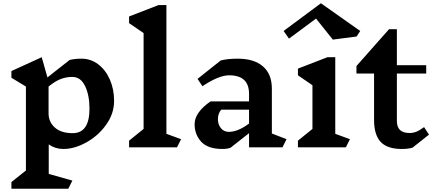

<svg xmlns="http://www.w3.org/2000/svg" viewBox="-20 -904 2666 1178"><path d="M279 -18V163L424 204L399 254H50V213L139 142V-373L50 -427V-468L236 -553L271 -429L407 -536Q439 -544 480 -544Q537 -544 582.5 -509.5Q628 -475 654 -416Q680 -357 680 -285Q680 -207 631.5 -139Q583 -71 510 -30.5Q437 10 369 10H368Q319 10 279 -18ZM278 -373V-208Q278 -156 316.5 -121.5Q355 -87 426 -87Q529 -87 529 -237Q529 -320 502 -376Q475 -432 424 -432Q387 -432 353.5 -419.5Q320 -407 278 -373Z M1066 0H772V-41L861 -113V-701L772 -762V-803L953 -873H1001V-83L1091 -50Z M1713 0H1508V-87L1395 2Q1375 10 1345 10Q1255 10 1214.5 -34.5Q1174 -79 1174 -142Q1174 -179 1199.5 -214.5Q1225 -250 1272 -282H1508V-328Q1508 -442 1386 -442Q1322 -442 1222 -375L1192 -420L1334 -533Q1376 -544 1439 -544Q1538 -544 1593 -497Q1648 -450 1648 -360V-85L1738 -50ZM1508 -146V-231H1337Q1317 -207 1317 -173Q1317 -140 1335.5 -117.5Q1354 -95 1384 -95Q1440 -95 1508 -146Z M2102 0H1808V-41L1897 -113V-381L1808 -442V-483L1989 -553H2037V-83L2127 -50ZM2168 -680 2022 -661 1919 -790 1753 -667 1720 -714 1949 -884 2190 -714Z M2511 2Q2484 10 2445 10Q2356 10 2315.5 -33.5Q2275 -77 2275 -168V-453H2167V-499L2367 -725H2415V-504H2595V-453H2415V-164Q2415 -124 2434.5 -106Q2454 -88 2493 -88Q2514 -88 2533.5 -95.5Q2553 -103 2582 -124L2612 -78Z"/></svg>

Font: Inknut Antiqua SemiBold
Style: Regular
Weight: 600
Designer: Claus Eggers Sørensen
Foundry: Claus Eggers Sørensen
Version: Version 1.003; ttfautohint (v1.8.2) -l 8 -r 50 -G 200 -x 14 